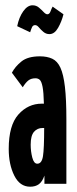

<svg xmlns="http://www.w3.org/2000/svg" viewBox="-20 -695 290 726"><path d="M94 11Q55 11 34 -31Q13 -73 13 -132Q13 -221 49.5 -262Q86 -303 138 -303Q142 -303 146 -303Q145 -346 141 -366.5Q137 -387 130.5 -393Q124 -399 114 -399Q98 -399 87.5 -391Q77 -383 66 -365L25 -420Q37 -443 61 -462.5Q85 -482 131 -482Q158 -482 177.5 -473Q197 -464 208.5 -439Q220 -414 225.5 -366.5Q231 -319 231 -243V0H148V-31Q140 -8 127 1.5Q114 11 94 11ZM96 -148Q96 -123 102 -99.5Q108 -76 121 -76Q138 -76 142.5 -104.5Q147 -133 147 -211Q143 -211 141 -211Q121 -211 108.5 -196.5Q96 -182 96 -148ZM179 -670 220 -641Q213 -613 199.5 -589.5Q186 -566 167 -566Q154 -566 144 -574.5Q134 -583 127 -591.5Q120 -600 113 -600Q105 -600 101.5 -593Q98 -586 94 -573L45 -596Q52 -630 68 -652.5Q84 -675 103 -675Q117 -675 127 -666.5Q137 -658 145 -649.5Q153 -641 159 -641Q167 -641 171 -652Q175 -663 179 -670Z"/></svg>

Font: Inconsolata UltraCondensed Black
Style: Regular
Weight: 900
Width: 1
Monospace: yes
Designer: Raph Levien, Cyreal, Brenton Simpson
Foundry: Raph Levien, Cyreal, Google
Version: Version 3.001; ttfautohint (v1.8.2.53-6de2)